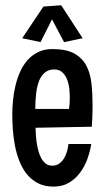

<svg xmlns="http://www.w3.org/2000/svg" viewBox="-20 -691 391 717"><path d="M325.7 -295.9Q325.7 -255.9 322.8 -217.8L112.8 -213.9Q112.8 -203.6 113.8 -189.2Q114.7 -174.8 116.9 -158.9Q119.1 -143.1 123.3 -127.7Q127.4 -112.3 134.3 -99.9Q141.1 -87.4 151.1 -79.8Q161.1 -72.3 175.3 -72.3Q190.4 -72.3 201.4 -80.3Q212.4 -88.4 219.5 -100.3Q226.6 -112.3 230.5 -126.5Q234.4 -140.6 235.8 -153.3H320.8Q316.4 -125.5 306.2 -97.2Q295.9 -68.8 278.8 -45.9Q261.7 -22.9 237.3 -8.5Q212.9 5.9 180.2 5.9Q146 5.9 121.3 -7.1Q96.7 -20 79.6 -41.5Q62.5 -63 51.8 -91.1Q41 -119.1 35.4 -149.2Q29.8 -179.2 27.8 -209.5Q25.9 -239.7 25.9 -265.6Q25.9 -289.1 28.6 -316.4Q31.2 -343.8 37.6 -370.6Q43.9 -397.5 54.9 -422.4Q65.9 -447.3 82.5 -466.1Q99.1 -484.9 122.1 -496.3Q145 -507.8 175.3 -507.8Q227.1 -507.8 256.8 -491.5Q286.6 -475.1 302 -446.5Q317.4 -418 321.5 -379.2Q325.7 -340.3 325.7 -295.9ZM240.7 -324.2Q240.7 -338.9 239 -357.4Q237.3 -376 231.2 -392.6Q225.1 -409.2 213.4 -420.4Q201.7 -431.6 182.1 -431.6Q165 -431.6 153.3 -424.1Q141.6 -416.5 133.8 -404.3Q126 -392.1 121.6 -376.2Q117.2 -360.4 115.2 -344Q113.3 -327.6 112.5 -312Q111.8 -296.4 111.8 -284.2H237.8Q240.7 -304.7 240.7 -324.2ZM288.6 -548.3 219.2 -533.7 174.3 -618.7 131.3 -533.7 63 -548.3 142.1 -666.5 208.5 -671.4Z"/></svg>

Font: Maiden Orange
Style: Regular
Weight: 400
Designer: Astigmatic (AOETI)
Foundry: Astigmatic (AOETI)
Version: Version 1.001